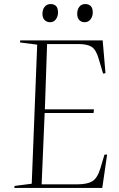

<svg xmlns="http://www.w3.org/2000/svg" viewBox="-20 -930 587 950"><path d="M164 -709 79 -720 80 -730H488L502 -568L490 -566L469 -637Q456 -683 434.5 -697.5Q413 -712 369 -712H213L202 -389H445L443 -371H201L186 -18H364Q411 -18 436.5 -33Q462 -48 477 -98L497 -165H510L486 0H51L52 -10L137 -21ZM190 -862Q190 -883 201 -896.5Q212 -910 231 -910Q247 -910 257 -900.5Q267 -891 267 -868Q267 -849 256.5 -834.5Q246 -820 228 -820Q212 -820 201 -830.5Q190 -841 190 -862ZM362 -862Q362 -883 372.5 -896.5Q383 -910 402 -910Q419 -910 429 -900Q439 -890 439 -868Q439 -849 428 -834.5Q417 -820 399 -820Q383 -820 372.5 -830.5Q362 -841 362 -862Z"/></svg>

Font: Literata 72pt ExtraLight
Style: Italic
Weight: 200
Italic angle: -2°
Designer: Latin by Veronika Burian and Jose Scaglione. Greek by Irene Vlachou. Cyrillic by Vera Evstafieva
Foundry: TypeTogether
Version: Version 3.002